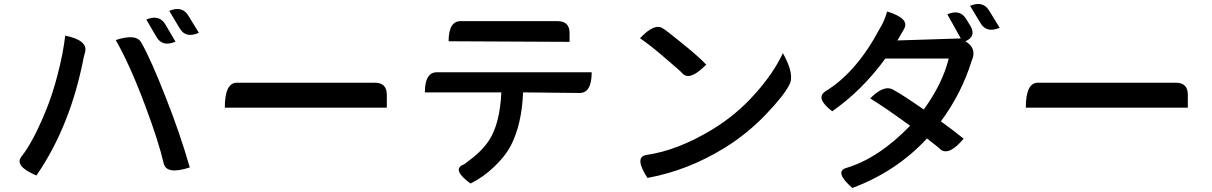

<svg xmlns="http://www.w3.org/2000/svg" viewBox="-20 -857 6020 954"><path d="M707 -760Q772 -787 802 -735L852 -650Q787 -622 757 -674L707 -760ZM821 -803Q885 -830 916 -779L968 -694Q903 -665 873 -716L821 -803ZM207 -305Q241 -387 267 -489Q294 -592 304 -680Q417 -657 403 -599L396 -572Q363 -403 308 -264Q249 -113 161 15Q52 -31 85 -77Q143 -149 207 -305ZM700 -336Q625 -536 555 -658Q658 -692 683 -644Q731 -559 802 -377Q874 -196 923 -25Q809 12 794 -43Q768 -155 700 -336Z M1097 -322Q1097 -446 1157 -446H1843Q1902 -446 1902 -386V-322H1097Z M2209 -652Q2209 -752 2269 -752H2750Q2810 -752 2810 -693V-649L2209 -652ZM2091 -398Q2091 -498 2151 -498H2920Q2920 -395 2860 -395L2579 -398Q2573 -239 2517 -131Q2489 -79 2435 -28Q2382 23 2318 55Q2226 -12 2279 -38Q2282 -35 2331 -75Q2381 -115 2411 -161Q2464 -244 2471 -398H2091Z M3160 -667Q3233 -745 3275 -715Q3288 -708 3368 -643Q3449 -578 3489 -536Q3410 -455 3373 -490Q3367 -499 3289 -565Q3212 -632 3160 -667ZM3197 27Q3130 -76 3191 -87Q3348 -109 3523 -216Q3639 -287 3730 -389Q3822 -491 3870 -593Q3931 -484 3901 -434Q3875 -382 3784 -287Q3693 -192 3580 -122Q3396 -9 3197 27Z M4687 -786Q4751 -813 4781 -762L4802 -728Q4832 -676 4777 -652Q4836 -616 4808 -555Q4758 -393 4655 -254Q4715 -211 4768 -168Q4694 -79 4651 -116Q4648 -121 4586 -169Q4433 -4 4215 77Q4125 -2 4183 -22Q4344 -69 4502 -232Q4391 -314 4304 -368Q4373 -439 4420 -410Q4463 -387 4570 -313Q4663 -441 4694 -566H4379Q4263 -407 4115 -304Q4030 -369 4081 -403Q4235 -497 4349 -711Q4374 -750 4388 -800Q4502 -765 4472 -713L4439 -656L4754 -666L4687 -786ZM4800 -828Q4864 -855 4895 -804L4947 -719Q4882 -691 4852 -742L4800 -828Z M5077 -322Q5077 -446 5137 -446H5823Q5882 -446 5882 -386V-322H5077Z"/></svg>

Font: Swei Half Moon CJK SC
Style: Medium
Weight: 500
Version: Version 2.071